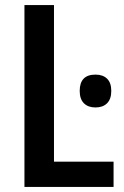

<svg xmlns="http://www.w3.org/2000/svg" viewBox="-20 -734 487 754"><path d="M76 -714H192V-99H426V0H76ZM417 -377Q417 -345 400.5 -328.5Q384 -312 355 -312Q326 -312 309.5 -328.5Q293 -345 293 -377Q293 -441 355 -441Q384 -441 400.5 -425Q417 -409 417 -377Z"/></svg>

Font: Noto Sans Display Medium Narrow
Style: Regular
Weight: 500
Width: 4
Designer: Monotype Design team
Foundry: Monotype Imaging Inc.
Version: Version 1.000